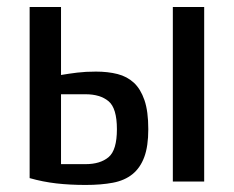

<svg xmlns="http://www.w3.org/2000/svg" viewBox="-20 -520 670 550"><path d="M64.9 -9.8V-500H154.8V-305.2Q177.7 -309.1 201.4 -312Q225.1 -314.9 254.9 -314.9Q289.1 -314.9 316.7 -307.9Q344.2 -300.8 363.5 -283Q382.8 -265.1 393.8 -233.2Q404.8 -201.2 404.8 -149.9Q404.8 -101.1 393.3 -70.1Q381.8 -39.1 359.4 -21Q336.9 -2.9 303.5 3.4Q270 9.8 225.1 9.8Q180.2 9.8 141.6 5.4Q103 1 64.9 -9.8ZM154.8 -49.8H225.1Q267.1 -49.8 291 -69.8Q314.9 -89.8 314.9 -149.9Q314.9 -210 291 -230Q267.1 -250 225.1 -250H154.8ZM475.1 0V-500H564.9V0Z"/></svg>

Font: 
Style: .
Weight: 400
Designer: Jovanny Lemonad
Foundry: Jovanny Lemonad
Version: Version 1.002